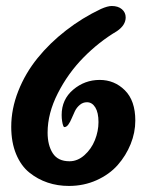

<svg xmlns="http://www.w3.org/2000/svg" viewBox="-20 -614 493 634"><path d="M305.2 -210.9Q305.2 -242.2 294.7 -259.3Q284.2 -276.4 267.1 -276.4Q253.9 -276.4 243.7 -267.8Q233.4 -259.3 227.5 -247.3Q221.7 -235.4 216.8 -223.4Q211.9 -211.4 205.8 -202.9Q199.7 -194.3 192.4 -194.3Q190.4 -194.3 188.5 -199.5Q186.5 -204.6 185.1 -214.1Q183.6 -223.6 183.6 -234.4Q183.6 -285.6 221.7 -317.9Q259.8 -350.1 309.1 -350.1Q357.9 -350.1 392.3 -315.9Q426.8 -281.7 426.8 -215.8Q426.8 -176.3 411.4 -138.2Q396 -100.1 368.7 -69.1Q341.3 -38.1 299.1 -19Q256.8 0 207.5 0Q170.4 0 137.5 -11Q104.5 -22 76.9 -44.2Q49.3 -66.4 33.2 -105.2Q17.1 -144 17.1 -195.3Q17.1 -254.4 40.3 -313.2Q63.5 -372.1 103.8 -421.9Q144 -471.7 197.8 -513.4Q251.5 -555.2 313.5 -584.5Q335.4 -594.2 349.1 -594.2Q370.1 -594.2 382.6 -583.5Q395 -572.8 395 -556.6Q395 -530.8 366.2 -511.2Q306.2 -475.6 255.4 -423.8Q204.6 -372.1 170.9 -305.9Q137.2 -239.7 137.2 -176.3Q137.2 -134.3 154.3 -107.9Q171.4 -81.5 209.5 -81.5Q236.3 -81.5 259 -101.8Q281.7 -122.1 293.5 -151.6Q305.2 -181.2 305.2 -210.9Z"/></svg>

Font: iCiel Pacifico
Style: Regular
Weight: 400
Designer: Vernon Adams
Foundry: Vernon Adams
Version: Version 1.00 September 26, 2014, initial release